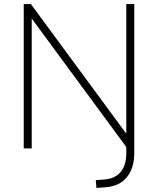

<svg xmlns="http://www.w3.org/2000/svg" viewBox="-20 -725 772 938"><path d="M451 193 448 155 489 152Q542 148 569.5 115Q597 82 597 22V-25L602 0L114 -663H135V0H96V-705H131L619 -42H597V-705H636V21Q636 52 630 77.5Q624 103 612 123Q600 143 583 157.5Q566 172 543.5 180Q521 188 494 190Z"/></svg>

Font: Nunito Sans 12pt ExtraLight
Style: Regular
Weight: 200
Version: Version 3.101;gftools[0.9.27]